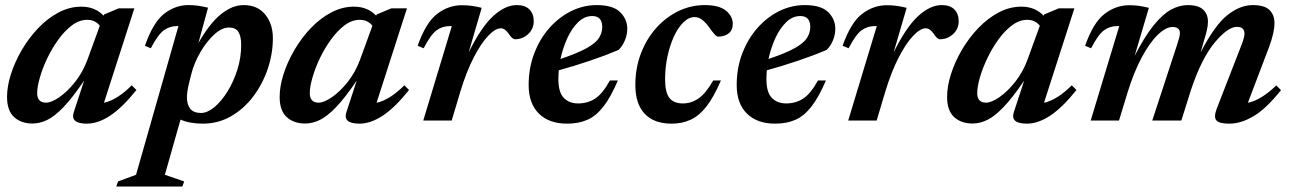

<svg xmlns="http://www.w3.org/2000/svg" viewBox="-20 -462 4947 736"><path d="M263 -32.5 302.5 -153Q258 -87.5 223.8 -51.8Q189.5 -16 161 -2.2Q132.5 11.5 105 11.5Q61 11.5 34 -13.2Q7 -38 7 -90.5Q7 -131.5 22 -178.2Q37 -225 63.8 -270.8Q90.5 -316.5 126.2 -354Q162 -391.5 204.2 -414Q246.5 -436.5 292 -436.5Q344 -436.5 377 -402L379 -406.5L435 -430H495L378.5 -68Q429 -79 485 -135L503 -117Q448.5 -49 402 -18.5Q355.5 12 313 12Q248 12 263 -32.5ZM122.5 -105Q122.5 -68.5 156.5 -68.5Q177 -68.5 207.5 -89.5Q238 -110.5 267.8 -147.8Q297.5 -185 315.5 -234L362.5 -363Q356 -372.5 343.8 -379.2Q331.5 -386 314 -386Q284 -386 256 -365Q228 -344 203.8 -310.5Q179.5 -277 161.2 -238.8Q143 -200.5 132.8 -164.8Q122.5 -129 122.5 -105Z M686 233.5 679 253H425.5L432.5 233.5L501.5 208L664 -362H659Q630.5 -362 608.2 -346Q586 -330 558 -277L535.5 -286.5Q567 -376.5 609.5 -409.5Q652 -442.5 702.5 -442.5Q723 -442.5 740 -440Q757 -437.5 777.5 -432.5L740.5 -297Q783.5 -372.5 827 -407.5Q870.5 -442.5 914 -442.5Q967 -442.5 996.5 -406.5Q1026 -370.5 1026 -316Q1026 -255.5 1006 -197Q986 -138.5 950 -91.2Q914 -44 865 -16Q816 12 757.5 12Q707.5 12 672 -3.5L612 208ZM706 -149Q700.5 -127 698.5 -112.5Q696.5 -98 696.5 -88.5Q696.5 -61.5 709.2 -45.2Q722 -29 750.5 -29Q775 -29 801.8 -51.2Q828.5 -73.5 852 -111.2Q875.5 -149 890 -195.2Q904.5 -241.5 904.5 -289.5Q904.5 -323 893.8 -339.8Q883 -356.5 857.5 -356.5Q830.5 -356.5 801.2 -329.8Q772 -303 748.2 -262.2Q724.5 -221.5 714 -180.5Z M1308 -32.5 1347.5 -153Q1303 -87.5 1268.8 -51.8Q1234.5 -16 1206 -2.2Q1177.5 11.5 1150 11.5Q1106 11.5 1079 -13.2Q1052 -38 1052 -90.5Q1052 -131.5 1067 -178.2Q1082 -225 1108.8 -270.8Q1135.5 -316.5 1171.2 -354Q1207 -391.5 1249.2 -414Q1291.5 -436.5 1337 -436.5Q1389 -436.5 1422 -402L1424 -406.5L1480 -430H1540L1423.5 -68Q1474 -79 1530 -135L1548 -117Q1493.5 -49 1447 -18.5Q1400.5 12 1358 12Q1293 12 1308 -32.5ZM1167.5 -105Q1167.5 -68.5 1201.5 -68.5Q1222 -68.5 1252.5 -89.5Q1283 -110.5 1312.8 -147.8Q1342.5 -185 1360.5 -234L1407.5 -363Q1401 -372.5 1388.8 -379.2Q1376.5 -386 1359 -386Q1329 -386 1301 -365Q1273 -344 1248.8 -310.5Q1224.5 -277 1206.2 -238.8Q1188 -200.5 1177.8 -164.8Q1167.5 -129 1167.5 -105Z M1712 -362H1704.5Q1676 -362 1653.8 -346Q1631.5 -330 1604 -277L1581 -286.5Q1612.5 -376 1656 -409Q1699.5 -442 1750.5 -442Q1771.5 -442 1788.8 -439.5Q1806 -437 1826.5 -432L1776.5 -261Q1825 -359 1871 -400.8Q1917 -442.5 1960.5 -442.5Q1993.5 -442.5 2009.8 -425.5Q2026 -408.5 2026 -381.5Q2026 -351 2004.5 -331.2Q1983 -311.5 1954 -311.5Q1944 -311.5 1930.5 -332Q1916 -353.5 1899.5 -353.5Q1879 -353.5 1851.5 -324.8Q1824 -296 1796 -241.8Q1768 -187.5 1745 -112L1711.5 0H1602.5Z M2348.5 -153.5Q2321 -89 2292.8 -53Q2264.5 -17 2231 -2.5Q2197.5 12 2154 12Q2084.5 12 2045.5 -26.8Q2006.5 -65.5 2006.5 -136Q2006.5 -201.5 2028 -257.5Q2049.5 -313.5 2086.2 -355Q2123 -396.5 2169.8 -419.5Q2216.5 -442.5 2267 -442.5Q2330 -442.5 2357.2 -415.5Q2384.5 -388.5 2384.5 -351.5Q2384.5 -329 2375.2 -306.8Q2366 -284.5 2351 -270.5Q2299 -248.5 2240.2 -228.8Q2181.5 -209 2122 -192.5Q2120.5 -175 2120.5 -158.5Q2120.5 -108 2141.2 -86.8Q2162 -65.5 2196 -65.5Q2232.5 -65.5 2261.2 -84Q2290 -102.5 2318 -153.5ZM2250.5 -400.5Q2220.5 -400.5 2196.2 -377Q2172 -353.5 2154.8 -315.8Q2137.5 -278 2128.5 -236Q2194 -258 2228.5 -277.2Q2263 -296.5 2275.8 -316.2Q2288.5 -336 2288.5 -358.5Q2288.5 -400.5 2250.5 -400.5Z M2643.5 -396.5Q2620 -396.5 2599.5 -376.2Q2579 -356 2563.2 -321.8Q2547.5 -287.5 2538.5 -245Q2529.5 -202.5 2529.5 -158.5Q2529.5 -108 2546 -86.8Q2562.5 -65.5 2597.5 -65.5Q2629.5 -65.5 2657.5 -84.5Q2685.5 -103.5 2714 -153.5H2743.5Q2716 -89.5 2687.8 -53.5Q2659.5 -17.5 2627 -2.8Q2594.5 12 2554.5 12Q2487 12 2451.2 -26Q2415.5 -64 2415.5 -136Q2415.5 -201.5 2437 -257.5Q2458.5 -313.5 2495.8 -355Q2533 -396.5 2580.8 -419.5Q2628.5 -442.5 2681 -442.5Q2737 -442.5 2763 -421Q2789 -399.5 2789 -370.5Q2789 -347 2773.8 -334.5Q2758.5 -322 2733.5 -321.5Q2727 -321.5 2718.8 -330.8Q2710.5 -340 2698 -358Q2685 -375.5 2671.8 -386Q2658.5 -396.5 2643.5 -396.5Z M3146 -153.5Q3118.5 -89 3090.2 -53Q3062 -17 3028.5 -2.5Q2995 12 2951.5 12Q2882 12 2843 -26.8Q2804 -65.5 2804 -136Q2804 -201.5 2825.5 -257.5Q2847 -313.5 2883.8 -355Q2920.5 -396.5 2967.2 -419.5Q3014 -442.5 3064.5 -442.5Q3127.5 -442.5 3154.8 -415.5Q3182 -388.5 3182 -351.5Q3182 -329 3172.8 -306.8Q3163.5 -284.5 3148.5 -270.5Q3096.5 -248.5 3037.8 -228.8Q2979 -209 2919.5 -192.5Q2918 -175 2918 -158.5Q2918 -108 2938.8 -86.8Q2959.5 -65.5 2993.5 -65.5Q3030 -65.5 3058.8 -84Q3087.5 -102.5 3115.5 -153.5ZM3048 -400.5Q3018 -400.5 2993.8 -377Q2969.5 -353.5 2952.2 -315.8Q2935 -278 2926 -236Q2991.5 -258 3026 -277.2Q3060.5 -296.5 3073.2 -316.2Q3086 -336 3086 -358.5Q3086 -400.5 3048 -400.5Z M3341 -362H3333.5Q3305 -362 3282.8 -346Q3260.5 -330 3233 -277L3210 -286.5Q3241.5 -376 3285 -409Q3328.5 -442 3379.5 -442Q3400.5 -442 3417.8 -439.5Q3435 -437 3455.5 -432L3405.5 -261Q3454 -359 3500 -400.8Q3546 -442.5 3589.5 -442.5Q3622.5 -442.5 3638.8 -425.5Q3655 -408.5 3655 -381.5Q3655 -351 3633.5 -331.2Q3612 -311.5 3583 -311.5Q3573 -311.5 3559.5 -332Q3545 -353.5 3528.5 -353.5Q3508 -353.5 3480.5 -324.8Q3453 -296 3425 -241.8Q3397 -187.5 3374 -112L3340.5 0H3231.5Z M3866.5 -32.5 3906 -153Q3861.5 -87.5 3827.2 -51.8Q3793 -16 3764.5 -2.2Q3736 11.5 3708.5 11.5Q3664.5 11.5 3637.5 -13.2Q3610.5 -38 3610.5 -90.5Q3610.5 -131.5 3625.5 -178.2Q3640.5 -225 3667.2 -270.8Q3694 -316.5 3729.8 -354Q3765.5 -391.5 3807.8 -414Q3850 -436.5 3895.5 -436.5Q3947.5 -436.5 3980.5 -402L3982.5 -406.5L4038.5 -430H4098.5L3982 -68Q4032.5 -79 4088.5 -135L4106.5 -117Q4052 -49 4005.5 -18.5Q3959 12 3916.5 12Q3851.5 12 3866.5 -32.5ZM3726 -105Q3726 -68.5 3760 -68.5Q3780.5 -68.5 3811 -89.5Q3841.5 -110.5 3871.2 -147.8Q3901 -185 3919 -234L3966 -363Q3959.5 -372.5 3947.2 -379.2Q3935 -386 3917.5 -386Q3887.5 -386 3859.5 -365Q3831.5 -344 3807.2 -310.5Q3783 -277 3764.8 -238.8Q3746.5 -200.5 3736.2 -164.8Q3726 -129 3726 -105Z M4890.5 -116.5Q4834.5 -46 4786 -17Q4737.5 12 4692.5 12Q4653.5 12 4642.8 -0.5Q4632 -13 4644 -45L4739 -289.5Q4750.5 -319 4750.5 -333.5Q4750.5 -359 4721.5 -359Q4686 -359 4635.5 -297.8Q4585 -236.5 4545 -116L4508.5 0H4397L4493 -293Q4503 -323 4503 -335Q4503 -358.5 4474.5 -358.5Q4449 -358.5 4418 -328.5Q4387 -298.5 4356.8 -242.2Q4326.5 -186 4302 -106.5L4269.5 0H4161L4270.5 -362H4263Q4234.5 -362 4212.2 -346Q4190 -330 4162.5 -277L4139.5 -286.5Q4171 -376 4214.5 -409Q4258 -442 4309 -442Q4329.5 -442 4346.5 -439.5Q4363.5 -437 4384 -432L4329.5 -248Q4369 -324.5 4403.8 -366.8Q4438.5 -409 4470.2 -425.8Q4502 -442.5 4533 -442.5Q4573.5 -442.5 4592 -425.2Q4610.5 -408 4610.5 -378.5Q4610.5 -364.5 4606.5 -347Q4602.5 -329.5 4595.5 -307L4582.5 -261.5Q4636.5 -365.5 4685 -404Q4733.5 -442.5 4782 -442.5Q4827.5 -442.5 4846.5 -423.5Q4865.5 -404.5 4865.5 -373.5Q4865.5 -337 4844.5 -281L4763.5 -68Q4813.5 -78 4872.5 -134.5Z"/></svg>

Font: Newsreader 16pt SemiBold
Style: Italic
Weight: 600
Italic angle: -17°
Designer: Hugues Gentile
Foundry: Production Type
Version: Version 1.003; ttfautohint (v1.8.3)